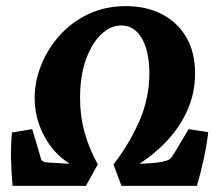

<svg xmlns="http://www.w3.org/2000/svg" viewBox="-20 -606 728 626"><path d="M21 0Q17 -41 16 -87.5Q15 -134 19 -174L85 -185L108 -108Q111 -98 113.5 -88.5Q116 -79 129 -77Q137 -76 147 -75.5Q157 -75 168 -74.5Q179 -74 189 -73L248 -70L246 -51Q170 -85 131.5 -149.5Q93 -214 93 -286Q93 -340 114 -393Q135 -446 174 -490Q213 -534 268 -560Q323 -586 391 -586Q456 -586 506.5 -560.5Q557 -535 586.5 -486Q616 -437 616 -366Q616 -299 588 -240Q560 -181 512 -134Q464 -87 403 -53L387 -70L458 -73Q476 -74 493.5 -76Q511 -78 522 -82Q534 -86 538.5 -92Q543 -98 549 -108L595 -185L659 -175Q654 -132 644 -86.5Q634 -41 622 0H376L350 -70Q398 -131 432.5 -207Q467 -283 467 -368Q467 -413 456.5 -448Q446 -483 425.5 -503Q405 -523 375 -523Q340 -523 309 -493Q278 -463 259.5 -410Q241 -357 241 -286Q241 -227 256 -173.5Q271 -120 299 -70L260 0Z"/></svg>

Font: Yrsa
Style: Bold Italic
Weight: 700
Italic angle: -7.10001°
Version: Version 2.004